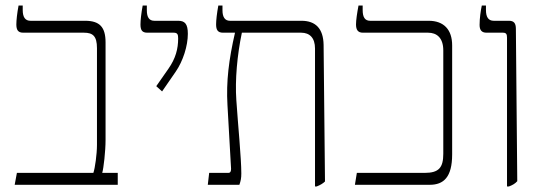

<svg xmlns="http://www.w3.org/2000/svg" viewBox="-20 -667 1957 693"><path d="M33 0H405V-43H349C354 -60 361 -121 361 -162V-514C361 -569 340 -592 287 -592H90C71 -592 62 -605 62 -631V-647H47C42 -621 39 -594 39 -579C39 -559 45 -549 64 -549H283C315 -549 330 -537 330 -493V-144C330 -111 323 -60 317 -43H41Z M565 -337 614 -408C641 -447 658 -502 658 -545C658 -581 647 -592 623 -592H537C519 -592 510 -604 510 -630V-647H495C490 -620 487 -594 487 -579C487 -558 493 -549 512 -549H607C621 -549 623 -542 623 -528C623 -491 614 -456 588 -419L544 -356Z M730 0H844C849 -14 851 -24 851 -41C851 -96 839 -216 833 -306C828 -378 836 -468 853 -549H1067C1098 -549 1117 -530 1117 -492V6H1123C1136 1 1146 -5 1153 -12L1148 -505C1147 -564 1119 -592 1068 -592H810C792 -592 783 -605 783 -630V-647H768C763 -620 760 -594 760 -579C760 -559 766 -549 785 -549H828V-548C806 -452 796 -373 801 -288L814 -58C814 -49 812 -43 804 -43H735Z M1261 0H1531C1581 0 1612 -27 1612 -110V-503C1612 -560 1582 -592 1527 -592H1316C1297 -592 1289 -605 1289 -631V-647H1274C1269 -621 1265 -594 1265 -579C1265 -559 1272 -549 1290 -549H1525C1556 -549 1580 -531 1580 -485V-112C1580 -62 1564 -43 1513 -43H1268Z M1810 6H1817C1830 1 1839 -4 1847 -13L1842 -563C1842 -583 1835 -592 1817 -592H1762C1743 -592 1734 -605 1734 -631V-647H1719C1715 -628 1711 -601 1711 -577C1711 -558 1719 -549 1736 -549H1795C1807 -549 1810 -544 1810 -531Z"/></svg>

Font: Noto Serif Hebrew SemiCondensed ExtraLight
Style: Regular
Weight: 200
Width: 4
Designer: Monotype Design Team
Foundry: Monotype Imaging Inc.
Version: Version 2.004